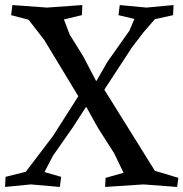

<svg xmlns="http://www.w3.org/2000/svg" viewBox="-28 -730 726 760"><path d="M539 -601 494 -542 385 -375 585 -54 678 -26 673 10 540 0 388 10 390 -26 461 -46 424 -123 359 -225 314 -306H312L261 -227L182 -114L148 -49L214 -30L209 10L94 0L-8 10L-6 -30L74 -50L182 -192L282 -349L147 -572L85 -652L16 -670L21 -710L158 -700L298 -710L296 -670L225 -653L248 -593L302 -506L352 -410H354L397 -485L484 -608L504 -655L441 -670L446 -710L552 -700L659 -710L657 -670L585 -654Z"/></svg>

Font: Alike Angular
Style: Regular
Weight: 400
Version: Version 1.210